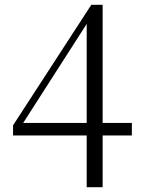

<svg xmlns="http://www.w3.org/2000/svg" viewBox="-20 -756 587 795"><path d="M34 -195V-237L358 -736H405V-247H526V-195H405V19H339V-195ZM339 -657 76 -247H339Z"/></svg>

Font: GL-CurulMinamoto Light
Style: Regular
Weight: 300
Designer: Eunice (kana); Ryoko NISHIZUKA 西塚涼子 (ideographs); Frank Grießhammer (Latin, Greek & Cyrillic); Wenlong ZHANG
Foundry: Gutenberg Labo; Adobe
Version: Version 1.002